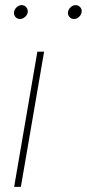

<svg xmlns="http://www.w3.org/2000/svg" viewBox="-20 -730 339 750"><path d="M61.5 0H35.2L126 -528.3H152.3ZM34.7 -683.1Q36.1 -693.4 45.2 -701.7Q54.2 -710 64.5 -710Q75.7 -710 82.8 -701.4Q89.8 -692.9 88.4 -682.1Q86.9 -671.9 77.6 -663.8Q68.4 -655.8 58.1 -655.8Q46.9 -655.8 40 -664.1Q33.2 -672.4 34.7 -683.1ZM245.6 -683.1Q247.1 -693.4 255.9 -701.7Q264.6 -710 275.4 -710Q286.6 -710 293.7 -701.4Q300.8 -692.9 298.8 -682.1Q297.4 -671.9 288.3 -663.8Q279.3 -655.8 269 -655.8Q257.8 -655.8 251 -664.1Q244.1 -672.4 245.6 -683.1Z"/></svg>

Font: Roboto Thin
Style: Italic
Weight: 250
Italic angle: -12°
Designer: Google
Version: Version 2.134; 2016